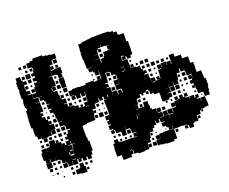

<svg xmlns="http://www.w3.org/2000/svg" viewBox="-120 -916 1357 1136"><g transform="rotate(-20 558.5 -348.0)"><path d="M72 -75H40V-107H72V-128H69V-108H43V-128H33V-174H41V-196H71V-174H72V-195H93V-203H78V-219H94V-204H99V-228H133V-204H138V-219H154V-203H139V-202H167V-175H168V-189H184V-175H193V-194H213V-203H198V-219H213V-234H199V-248H213V-234H225V-252H243V-258H223V-283H218V-288H193V-314H216V-316H191V-342H187V-368H183V-381H166V-401H181V-407H162V-435H181V-438H163V-460H155V-470H135V-492H152V-494H130V-467H105V-465H130V-437H111V-436H131V-406H111V-399H124V-383H111V-374H129V-353H138V-340H155V-322H138V-318H163V-284H135V-283H158V-259H134V-282H131V-256H104V-253H68V-275H67V-260H45V-281H36V-321H37V-335H30V-387H32V-415H34V-443H42V-461H36V-501H40V-520H35V-562H38V-581H36V-621H42V-645H70V-621H76V-581H74V-562H77V-551H96V-531H77V-527H102V-495H129V-523V-498H103V-524H128V-559H155V-560H135V-582H154V-591H136V-611H154V-622H137V-640H154V-653H138V-669H154V-653H159V-670H155V-676H131V-706H155V-712H175V-722H237V-714H259V-710H285V-706H311V-676H285V-672H307V-650H285V-672H278V-649H259V-641H276V-621H256V-638H255V-616H277V-620H315V-582H308V-559H284V-582H277V-586H251V-612H250V-587H227V-585H250V-558H253V-524H227V-522H247V-500H227V-494H249V-468H227H253V-443H257V-460H275V-442H258V-435H280V-407H259V-404H279V-383H287V-400H305V-382H288V-379H314V-355H315V-372H337V-355H349V-368H363V-354H350V-352H374V-373H397V-380H398V-409H400V-432H377H397V-410H375V-430H369V-408H343V-430H337V-410H315V-432H335V-435H310V-467H335V-472H377V-470H405V-469H420V-477H472V-485H480V-477H472V-468H487V-470H520V-495V-522H518V-499H494V-522H487V-554H459V-583H458V-610H455V-652H457V-680H459V-708H483V-714H510V-717H537V-720H566V-721H626V-720H655V-714H679V-704H699V-682H707V-680H735V-642H734V-628H743V-574H742V-545H728V-529H704V-545H696V-531H676V-551H690V-556H673V-554V-528H703V-499H704V-470H735V-465H760V-443H768V-430H785V-412H768V-405H790V-378H793V-352H794V-373H818V-350H842V-352H827V-370H845V-355H850V-377H852V-405H873V-409H854V-433H878V-414H880V-437H912V-414H914V-433H938V-411H941V-436V-466H971V-445H1010V-421H1046V-379H1064V-343H1063V-318V-316H1091V-288H1093V-266H1101V-216H1096V-191H1092V-165H1060V-191H1056V-194H1029V-221H1026V-247H1024V-233H1008V-249H1022V-261H1006V-281H1022V-290H1005V-312H1027V-295H1029V-316H1001V-343H998V-361H997V-350H975V-370H969V-348H949V-338H946V-311H940V-287H912V-310H910V-287H882V-307H881V-286H858V-285H880V-257H858V-254H879V-228H858V-219H814V-249V-277H782V-286H761V-310H755V-316H740V-309H754V-293H738V-307H700V-287H675V-282H673V-254H651V-253H668V-230H702V-255H730V-228H733V-205H740V-197H762V-172H764V-193H788V-169H767V-165H790V-137H822V-165H850V-139H853V-164H877V-169H854V-193H878V-170H879V-198H904V-201H886V-221H906V-203H916V-221H936V-203H946V-221H966V-201H948V-195H970V-180H972V-195H1000V-177H1006V-191H1026V-171H1012V-165H1030V-141H1032V-165H1060V-137H1062V-105H1036V-101H1012V-97H1022V-85H1010V-95H1002V-75H977V-70H975V-42H949V-38H940V-17H912V-38H905V-22H887V-40H903V-44H879V-46H852V-45H822V-15H821V14H800V23H752V19H726V15H700V-17H726V-19H704V-43H728V-21H729V-48H758V-49H794V-47H820V-68H818V-49H794V-68H783V-79H764V-103H783V-107H762V-130H756V-111H736V-128H732V-105H716V-91H703V-74H680V-68H693V-54H679V-67H676V-41H668V-19H647V-11H666V9H646V-10H644V17H617V20H575V13H552V-12H548V11H533V26H479V-5H450V-57H453V-84H464V-103H488V-84H499V-80H517H547H585V-102H606V-106H581V-133H578V-139H554V-160H553V-134H549V-108H523V-134H519V-137H492V-159H486V-141H466V-161H484V-168H463V-194H479V-200H465V-222H479V-228H463V-254H489V-238H490V-257H491V-286H507H491V-315H490V-347H513V-349H494V-368H486V-351H466V-368H461V-346H435V-342H430V-317H407V-280H425V-262H407V-280H403V-254H374V-253H349V-248H322V-245H318V-219V-189V-176H321V-152H327V-90H318V-69H308V-49H284V-67H277V-50H255V-67H245V-52H227V-70H242V-72H221V-46H191V-72H189V-48H163V-72H159V-48H133V-74H157V-78H133V-100H125V-106H101V-125H100V-107H72ZM125 -682H107V-700H125ZM94 -683H78V-699H94ZM123 -654H109V-668H123ZM88 -659H84V-663H88ZM550 -587H523V-586H551V-560H575H555V-582H576V-591H582V-615H609V-618H628V-620H615V-642H628V-644H609V-647H582V-661H580V-647H559V-640H575V-622H557V-638H551V-616H525V-615H550ZM130 -617H102V-645H130ZM95 -622H77V-640H95ZM304 -623H288V-639H304ZM126 -591H106V-611H126ZM96 -591H76V-611H96ZM575 -592H557V-610H575ZM95 -562H77V-580H95ZM272 -565H260V-577H272ZM121 -566H111V-576H121ZM312 -525H280V-557H312ZM487 -530H465V-552H487ZM126 -531H106V-551H126ZM274 -533H258V-549H274ZM310 -497H282V-525H310ZM277 -500H255V-522H277ZM225 -502V-520H222V-502ZM721 -506H711V-516H721ZM480 -507H472V-515H480ZM546 -411H530V-407H552V-376H581V-350H585V-372H607V-353H612V-374H609V-377H582V-405H609V-407H582V-435H609V-460H605V-442H587V-460H605V-468H583V-491H576V-471H556V-491H576V-495H552V-465H525H550V-437H530V-431H546ZM102 -470V-495V-470ZM667 -470H647V-467H668V-494H649V-492H667ZM308 -469H284V-493H308ZM786 -471H766V-491H786ZM516 -471H496V-491H516ZM816 -471H796V-491H816ZM725 -472H707V-490H725ZM752 -475H740V-487H752ZM271 -476H261V-486H271ZM847 -440H825V-462H847ZM905 -442H887V-460H905ZM815 -442H797V-460H815ZM304 -443H288V-459H304ZM784 -443H768V-459H784ZM874 -443H858V-459H874ZM573 -444H559V-458H573ZM153 -444H139V-458H153ZM932 -445H920V-457H932ZM611 -408V-434H610V-408ZM814 -413H798V-429H814ZM303 -414H289V-428H303ZM841 -416H831V-426H841ZM151 -416H141V-426H151ZM568 -419H564V-423H568ZM576 -381H556V-401H576ZM396 -381H376V-401H396ZM813 -384H799V-398H813ZM363 -384H349V-398H363ZM331 -386H321V-396H331ZM840 -387H832V-395H840ZM149 -388H143V-394H149ZM551 -354V-375H550V-354ZM949 -374H965H949ZM640 -353V-372V-353ZM522 -354V-371H518V-354ZM154 -353H138V-369H154ZM181 -356H171V-366H181ZM377 -347H397V-349H377ZM797 -346H817V-349H797ZM402 -322V-342V-322ZM996 -321H976V-341H996ZM186 -321H166V-341H186ZM454 -323H438V-339H454ZM963 -324H949V-338H963ZM481 -326H471V-336H481ZM995 -292H977V-310H995ZM424 -293H408V-309H424ZM184 -293H168V-309H184ZM962 -295H950V-307H962ZM722 -295H710V-307H722ZM450 -297H442V-305H450ZM479 -298H473V-304H479ZM909 -258H883V-284H909ZM459 -258H433V-284H459ZM938 -259H914V-283H938ZM217 -260H195V-282H217ZM186 -261H166V-281H186ZM485 -262H467V-280H485ZM694 -263H678V-279H694ZM723 -264H709V-278H723ZM991 -266H981V-276H991ZM961 -266H951V-276H961ZM97 -230H75V-252H97ZM186 -231H166V-251H186ZM905 -232H887V-250H905ZM934 -233H918V-249H934ZM124 -233H108V-249H124ZM694 -233H678V-249H694ZM62 -235H50V-247H62ZM152 -235H140V-247H152ZM961 -236H951V-246H961ZM650 -227H667V-229H650ZM64 -203H48V-219H64ZM183 -204H169V-218H183ZM842 -205H830V-217H842ZM1021 -206H1011V-216H1021ZM871 -206H861V-216H871ZM643 -194H666V-195H643ZM643 -172V-194H640V-172ZM815 -172H797V-190H815ZM219 -168H200V-165H220V-139H223V-164H238V-167H222V-188H219ZM1049 -178H1043V-184H1049ZM819 -138H793V-164H819ZM217 -132V-110H218V-137H200V-132ZM767 -135H790V-137H767ZM823 -134H848V-137H822V-114H823ZM577 -110H555V-132H577ZM513 -114H499V-128H513ZM482 -115H470V-127H482ZM195 -110V-127H190V-110ZM195 -103H217V-110H195ZM608 -87V-101H607V-87ZM124 -83H108V-99H124ZM93 -84H79V-98H93ZM572 -85H560V-97H572ZM512 -85H500V-97H512ZM542 -85H530V-97H542ZM585 -77H600V-80H585ZM195 -76H217V-79H195ZM65 -52H47V-70H65ZM994 -53H978V-69H994ZM93 -54H79V-68H93ZM122 -55H110V-67H122ZM779 -58H773V-64H779ZM719 -58H713V-64H719ZM748 -59H744V-63H748ZM255 18H217V13H192V-15H217V-20H224V-43H248V-20H255ZM844 -23H828V-39H844ZM183 -24H169V-38H183ZM273 -24H259V-38H273ZM303 -24H289V-38H303ZM92 -25H80V-37H92ZM212 -25H200V-37H212ZM692 -25H680V-37H692ZM59 -28H53V-34H59ZM118 -29H114V-33H118ZM533 -13H547V-16H533ZM697 10H675V-12H697ZM184 7H168V-9H184ZM273 6H259V-8H273ZM120 3H112V-5H120Z"/></g></svg>

Font: Rubik Storm
Style: Regular
Weight: 400
Designer: Hubert and Fischer, NaN
Foundry: Hubert and Fischer, NaN
Version: Version 2.201